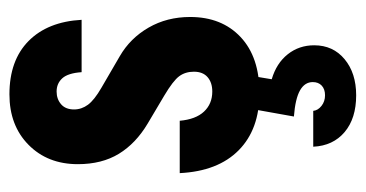

<svg xmlns="http://www.w3.org/2000/svg" viewBox="-204 -356 775 407"><g transform="rotate(-90 183.5 -152.5)"><path d="M190 10Q113 10 68.5 -34Q24 -78 20 -159H131Q134 -125 150.5 -107.5Q167 -90 193 -90Q212 -90 223.5 -100Q235 -110 235 -129Q235 -147 225.5 -160Q216 -173 184 -192L125 -227Q83 -252 61 -288Q39 -324 39 -375Q39 -439 80 -479.5Q121 -520 187 -520Q259 -520 300 -479.5Q341 -439 345 -367H234Q232 -396 221 -408Q210 -420 193 -420Q177 -420 166 -410.5Q155 -401 155 -383Q155 -367 165 -353.5Q175 -340 201 -325L268 -286Q306 -264 328.5 -225Q351 -186 351 -137Q351 -70 308.5 -30Q266 10 190 10ZM185 215Q136 215 107 190.5Q78 166 76 124H152Q153 134 162.5 141.5Q172 149 185 149Q198 149 205.5 142Q213 135 213 123Q213 106 195.5 96Q178 86 140 83L157 -12H227L219 36Q253 46 272 70Q291 94 291 126Q291 166 261.5 190.5Q232 215 185 215Z"/></g></svg>

Font: Instrument Sans Condensed
Style: Bold
Weight: 700
Width: 3
Designer: Rodrigo Fuenzalida
Foundry: fragTYPE
Version: Version 1.000;gftools[0.9.28]